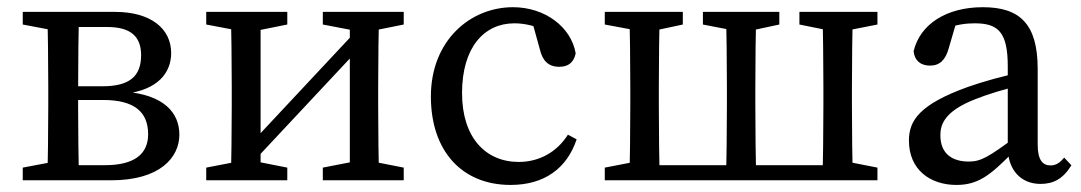

<svg xmlns="http://www.w3.org/2000/svg" viewBox="-20 -508 3045 541"><path d="M44.1 0H158.1V-55.7H149.6L44.1 -35.7V0ZM44.1 -438.9 149.6 -418.9H158.1V-474.5H44.1V-438.9ZM113 0H203.1C201.1 -45 200.1 -146.1 200.1 -210V-251.5C200.1 -328.5 201.1 -429.5 203.1 -474.5H113C115 -429.5 116 -328.5 116 -264.5V-210C116 -146.1 115 -45 113 0ZM158.1 0H293.4C431.7 0 485.4 -65.1 485.4 -128.4C485.4 -190.9 441.3 -240.8 331.9 -249.7V-243.7C425.7 -254.7 462.3 -303.7 462.3 -358.7C462.3 -426.5 405.9 -474.5 304.4 -474.5H158.1V-431.9H281.8C345.1 -431.9 377.6 -408 377.6 -352.5C377.6 -293 345 -264.9 268.2 -264.9H158.1V-226.3H270.3C358.9 -226.3 397.4 -192.5 397.4 -129.5C397.4 -73.5 357.8 -42.6 276.1 -42.6H158.1V0Z M561.1 0H789.5V-35.7L688.2 -55.7H664.7L561.1 -35.7V0ZM561.1 -438.9 666.6 -418.9H690.1L789.5 -438.9V-474.5H561.1V-438.9ZM630 0H714.3V-474.5H630C632 -429.5 633 -328.5 633 -264.5V-210C633 -146.1 632 -45 630 0ZM642.5 -56.1H697.1L1036.2 -418.5H981.5L642.5 -56.1ZM889.6 0H1117.6V-35.7L1015.9 -55.7H992.4L889.6 -35.7V0ZM889.6 -438.9 994.3 -418.9H1017.8L1117.6 -438.9V-474.5H889.6V-438.9ZM965.7 0H1048.6C1046.6 -45 1045.6 -146.1 1045.6 -210V-264.5C1045.6 -328.5 1046.6 -429.5 1048.6 -474.5H965.7V0Z M1418.6 13.1C1512.7 13.1 1577.1 -32.5 1604.8 -115.4L1580.2 -128.5C1549.3 -79.4 1499.1 -51.7 1441.7 -51.7C1348.3 -51.7 1281.9 -120.4 1281.9 -245.8C1281.9 -374.2 1344 -442.3 1429.3 -442.3C1457.5 -442.3 1491.1 -435.3 1524.9 -417.5L1477.4 -454.7L1501.5 -367.7C1508.3 -340.1 1522.5 -319.8 1555.8 -319.8C1581.4 -319.8 1596.8 -332.1 1602.1 -357.7C1589.4 -432 1515.4 -487.7 1425.5 -487.7C1304.8 -487.7 1194.1 -393.6 1194.1 -236.2C1194.1 -82.4 1281.7 13.1 1418.6 13.1Z M1684.1 -438.9 1791.5 -418.9H1810.5L1904 -438.9V-474.5H1684.1V-438.9ZM1684.1 0H1796.4V-55.7H1787.7L1684.1 -35.7V0ZM1753 0H1839.4C1837.4 -45 1836.4 -146.1 1836.4 -210V-264.5C1836.4 -328.5 1837.4 -429.5 1839.4 -474.5H1753C1755 -429.5 1756 -328.5 1756 -264.5V-210C1756 -146.1 1755 -45 1753 0ZM1796.4 0H2340.1V-42.6H1796.4V0ZM1960.6 -438.9 2063.7 -418.9H2082.4L2175.9 -438.9V-474.5H1960.6V-438.9ZM2025.2 0H2111.3C2109.3 -45 2108.3 -146.1 2108.3 -210V-264.5C2108.3 -328.5 2109.3 -429.5 2111.3 -474.5H2025.2C2027.2 -429.5 2028.2 -328.5 2028.2 -264.5V-210C2028.2 -146.1 2027.2 -45 2025.2 0ZM2232.5 -438.9 2331.8 -418.9H2350.7L2452.4 -438.9V-474.5H2232.5V-438.9ZM2297.1 0H2383.5C2381.5 -45 2380.5 -146.1 2380.5 -210V-264.5C2380.5 -328.5 2381.5 -429.5 2383.5 -474.5H2297.1C2299.1 -429.5 2300.1 -328.5 2300.1 -264.5V-210C2300.1 -146.1 2299.1 -45 2297.1 0ZM2340.1 0H2452.4V-35.7L2350.7 -55.7H2340.1V0Z M2675 13.1C2736.6 13.1 2770.5 -15 2829.8 -74.5H2859.5L2845.8 -125.1C2764.3 -64.5 2743.6 -52.8 2709.5 -52.8C2664.2 -52.8 2629.7 -73.9 2629.7 -126.7C2629.7 -156.8 2640.8 -194.5 2728.3 -228.6C2758.2 -240.7 2816.9 -259.5 2862.1 -268.6V-304.9C2812.2 -295.8 2748.8 -277.8 2706.8 -262.9C2571.7 -214.2 2541.1 -168.9 2541.1 -112C2541.1 -29.1 2601.7 13.1 2675 13.1ZM2911.9 10.2C2947.4 10.2 2974.9 -3.2 2998.9 -42.2L2978.6 -63.9C2967.5 -50.7 2956.7 -41.9 2940.1 -41.9C2917.5 -41.9 2903.9 -57.5 2903.9 -101.1V-313.8C2903.9 -440.2 2853.8 -487.7 2749.4 -487.7C2646.9 -487.7 2572.5 -440.1 2554.3 -363.7C2556.6 -338.3 2573.1 -323.1 2600.6 -323.1C2628.2 -323.1 2644.2 -339.8 2652.9 -370.9L2677.8 -455.9L2636.1 -424.5C2673.5 -439.3 2703.3 -442.3 2726.3 -442.3C2792.2 -442.3 2819.6 -418.2 2819.6 -320.7V-91.4C2820.1 -29.5 2856.2 10.2 2911.9 10.2Z"/></svg>

Font: Source Serif Variable
Style: Regular
Weight: 389
Designer: Frank Grießhammer
Foundry: Adobe Systems Incorporated
Version: Version 3.001;hotconv 1.0.111;makeotfexe 2.5.65597